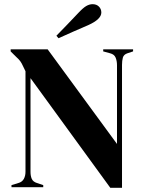

<svg xmlns="http://www.w3.org/2000/svg" viewBox="-20 -896 693 919"><path d="M35 0V-10L68 -20Q86 -25 94 -39.5Q102 -54 102 -74V-555Q91 -579 84.5 -591Q78 -603 70 -611.5Q62 -620 48 -633L31 -650V-660H208L540 -207V-584Q540 -604 533.5 -620Q527 -636 507 -641L474 -650V-660H617V-650L590 -641Q572 -635 568 -620Q564 -605 564 -585V3H508L126 -522V-74Q126 -54 132 -40Q138 -26 157 -20L187 -10V0ZM250 -725Q276 -751 302 -778.5Q328 -806 352 -831Q377 -858 392.5 -867Q408 -876 423 -876Q442 -876 453.5 -864.5Q465 -853 465 -836Q465 -804 403 -776Q366 -760 331.5 -745Q297 -730 260 -713Z"/></svg>

Font: DeepMind Serif Display
Style: Regular
Weight: 400
Designer: Frank Grießhammer / Modifications: Colophon Foundry
Foundry: Colophon Foundry
Version: Version 5.003; ttfautohint (v1.8.2)